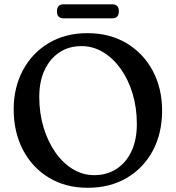

<svg xmlns="http://www.w3.org/2000/svg" viewBox="-20 -874 835 912"><path d="M395.5 -716.5Q501 -716.5 581 -668.8Q661 -621 705.5 -537.8Q750 -454.5 750 -348Q750 -241 705.8 -158.2Q661.5 -75.5 582 -28.8Q502.5 18 397 18Q291.5 18 212.5 -29.8Q133.5 -77.5 89.2 -161.8Q45 -246 45 -355Q45 -458 88.5 -539.8Q132 -621.5 210.8 -669Q289.5 -716.5 395.5 -716.5ZM630 -285Q630 -361.5 610 -428.5Q590 -495.5 554 -546.2Q518 -597 470.2 -626Q422.5 -655 367.5 -655Q306.5 -655 261.5 -624.8Q216.5 -594.5 191.5 -540.5Q166.5 -486.5 166.5 -414Q166.5 -336 187 -268.5Q207.5 -201 243.2 -150Q279 -99 326.2 -70.5Q373.5 -42 427.5 -42Q487.5 -42 533.2 -71.5Q579 -101 604.5 -155.5Q630 -210 630 -285ZM250.5 -820Q250.5 -853.5 282 -853.5H513.5Q544.5 -853.5 544.5 -820.5Q544.5 -787 513.5 -787H282Q250.5 -787 250.5 -820Z"/></svg>

Font: Fraunces 9pt S100
Style: Regular
Weight: 400
Version: Version 1.000; ttfautohint (v1.8.3)